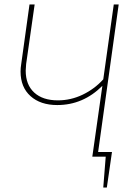

<svg xmlns="http://www.w3.org/2000/svg" viewBox="-20 -701 615 859"><path d="M419 -21H481L458 138H442L453 0H393L438 -317Q352 -231 236 -231Q161 -231 116.5 -271Q72 -311 72 -381Q72 -397 75 -415L112 -681H135L97 -415Q95 -393 95 -385Q95 -322 133 -287Q171 -252 239 -252Q297 -252 350 -277.5Q403 -303 442 -346L489 -681H511Z"/></svg>

Font: Fira Sans Thin
Style: Italic
Weight: 250
Italic angle: -8°
Designer: Carrois Corporate & Edenspiekermann AG
Foundry: Carrois Corporate GbR & Edenspiekermann AG
Version: Version 4.203